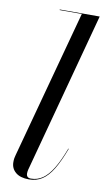

<svg xmlns="http://www.w3.org/2000/svg" viewBox="-87 -792 462 845"><g transform="rotate(10 144.0 -370.0)"><path d="M105.5 10Q66.5 10 45.8 -7.5Q25 -25 25 -53Q25 -63 26.2 -70.8Q27.5 -78.5 29.5 -85L208.5 -747.5H109.5V-750H288L95 -31Q94 -27 93.5 -22.5Q93 -18 93 -15Q93 5 113.5 5Q142 5 165.5 -11Q189 -27 210.5 -62.2Q232 -97.5 253 -153.5L255 -153Q233.5 -95.5 211.8 -59.5Q190 -23.5 164.5 -6.8Q139 10 105.5 10Z"/></g></svg>

Font: Bodoni Moda 72pt
Style: Italic
Weight: 400
Italic angle: -13°
Designer: Owen Earl
Foundry: indestructible type
Version: Version 2.005